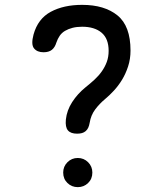

<svg xmlns="http://www.w3.org/2000/svg" viewBox="-20 -760 640 790"><path d="M240 -50Q240 -75 257.5 -92.5Q275 -110 300 -110Q325 -110 342.5 -92.5Q360 -75 360 -50Q360 -24 342.5 -7Q325 10 300 10Q275 10 257.5 -7Q240 -24 240 -50ZM118 -618Q136 -683 189 -711.5Q242 -740 318 -740Q410 -740 463.5 -696.5Q517 -653 517 -552Q517 -517 507 -486.5Q497 -456 482 -431.5Q467 -407 448.5 -387Q430 -367 413 -353Q389 -333 371.5 -309.5Q354 -286 349 -255Q347 -243 343 -234.5Q339 -226 332.5 -220.5Q326 -215 317.5 -212.5Q309 -210 297 -210Q271 -210 259.5 -223.5Q248 -237 251 -268Q255 -306 277 -340Q299 -374 331 -400Q351 -416 368.5 -432Q386 -448 399 -466.5Q412 -485 419.5 -505.5Q427 -526 427 -551Q427 -601 398 -625.5Q369 -650 318 -650Q296 -650 278.5 -645.5Q261 -641 247.5 -633Q234 -625 225.5 -612.5Q217 -600 212 -585Q206 -565 193.5 -555Q181 -545 159 -545Q133 -545 120 -561Q107 -577 118 -618Z"/></svg>

Font: Maple Mono NF CN
Style: Regular
Weight: 400
Monospace: yes
Designer: subframe7536
Version: Version 7.000